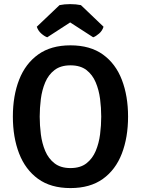

<svg xmlns="http://www.w3.org/2000/svg" viewBox="-20 -922 702 955"><path d="M44 -342Q44 -445.5 75.2 -525.5Q106.5 -605.5 170 -651Q233.5 -696.5 330.5 -696.5Q428.5 -696.5 492 -650.8Q555.5 -605 586.2 -524.8Q617 -444.5 617 -342Q617 -238.5 586 -158Q555 -77.5 491.5 -32Q428 13.5 330.5 13.5Q232.5 13.5 169.2 -32.5Q106 -78.5 75 -158.8Q44 -239 44 -342ZM177.5 -342Q177.5 -299 183.2 -254Q189 -209 205 -171Q221 -133 251.5 -109.5Q282 -86 330.5 -86Q379.5 -86 409.8 -109.5Q440 -133 456 -171Q472 -209 477.8 -254Q483.5 -299 483.5 -342Q483.5 -385 477.8 -429.8Q472 -474.5 456 -512.5Q440 -550.5 409.8 -573.8Q379.5 -597 330.5 -597Q282 -597 251.5 -573.8Q221 -550.5 205 -512.5Q189 -474.5 183.2 -429.8Q177.5 -385 177.5 -342ZM382.5 -896.5 495 -789Q489 -769 472.8 -755Q456.5 -741 443.5 -736.5L329 -810.5L215 -736.5Q201.5 -741 185.5 -755Q169.5 -769 163 -789L276 -896.5Q300 -901.5 329 -901.5Q358 -901.5 382.5 -896.5Z"/></svg>

Font: Signika Negative SemiBold
Style: Regular
Weight: 600
Designer: Anna Giedryś
Foundry: Anna Giedryś
Version: Version 2.000; ttfautohint (v1.8.3) -l 8 -r 50 -G 200 -x 9 -